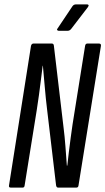

<svg xmlns="http://www.w3.org/2000/svg" viewBox="-20 -853 479 873"><path d="M29 0Q19 0 21 -10L121 -645Q124 -655 132 -655H216Q224 -655 225 -645L269 -273Q274 -234 277.5 -187.5Q281 -141 284 -100H286Q289 -128 293 -161Q297 -194 301.5 -227.5Q306 -261 310 -288L367 -645Q369 -655 377 -655H430Q440 -655 439 -645L337 -10Q336 0 327 0H244Q237 0 235 -10L194 -356Q188 -405 183.5 -458.5Q179 -512 175 -554H174Q170 -524 166 -489.5Q162 -455 157 -420Q152 -385 147 -352L92 -10Q91 0 83 0ZM247 -713Q242 -713 240 -716.5Q238 -720 242 -724L309 -824Q315 -833 325 -833H376Q381 -833 382.5 -830Q384 -827 380 -821L304 -722Q297 -713 288 -713Z"/></svg>

Font: Sofia Sans Extra Condensed Medium
Style: Italic
Weight: 500
Italic angle: -9°
Version: Version 4.100